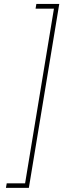

<svg xmlns="http://www.w3.org/2000/svg" viewBox="-20 -792 355 949"><path d="M9.3 136.7 13.2 114.3H104L246.6 -749H155.8L159.7 -772.5H272.9L122.6 136.7Z"/></svg>

Font: Inter Thin
Style: Italic
Weight: 250
Italic angle: -9.3988°
Designer: Rasmus Andersson
Foundry: rsms
Version: Version 4.001;git-66647c0bb